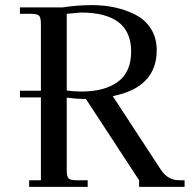

<svg xmlns="http://www.w3.org/2000/svg" viewBox="-20 -731 761 751"><path d="M58 -350V-376H140V-637Q140 -662 133 -669.5Q126 -677 101 -677H58V-702H225Q282 -711 340 -711Q388 -711 431 -701.5Q474 -692 511.5 -672.5Q549 -653 571 -617.5Q593 -582 593 -535Q593 -389 421 -355L610 -66Q637 -26 681 -26H702V0H524V-26L316 -344H304Q283 -344 241 -349V-66Q241 -41 248 -33.5Q255 -26 280 -26H323V0H94V-26H140V-350ZM241 -377Q268 -373 299 -373Q389 -373 441 -411Q493 -449 493 -530Q493 -682 296 -682L241 -677Z"/></svg>

Font: Dihjauti
Style: Bold
Weight: 700
Designer: T. Christopher White
Version: Version 3.0.0